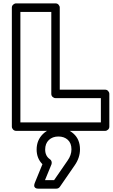

<svg xmlns="http://www.w3.org/2000/svg" viewBox="-20 -746 664 1131"><path d="M49.8 0V-701.2Q49.8 -711.9 57.9 -719Q65.9 -726.1 75.2 -726.1H307.1Q317.9 -726.1 325 -718.3Q332 -710.4 332 -701.2V-217.8H599.1Q609.9 -217.8 616.9 -210Q624 -202.1 624 -192.9V0Q624 10.7 616.2 17.8Q608.4 24.9 599.1 24.9H75.2Q64.5 24.9 57.1 17.1Q49.8 9.3 49.8 0ZM100.1 -24.9H574.2V-168H307.1Q297.9 -168 290 -175Q282.2 -182.1 282.2 -192.9V-675.8H100.1ZM185.1 331.1 230 221.2Q195.8 187 195.8 134.8Q195.8 80.1 232.4 43.9Q269 7.8 324.2 7.8Q376 7.8 413.6 41.7Q451.2 75.7 451.2 133.8Q451.2 183.1 419.9 228L333 354Q325.2 365.2 312 365.2H208Q207 365.2 205.8 365.2Q204.6 365.2 200.9 365Q197.3 364.7 194.1 363.8Q190.9 362.8 187.7 360.4Q184.6 357.9 182.9 354.5Q181.2 351.1 181.6 345Q182.1 338.9 185.1 331.1ZM245.1 314.9H298.8L377.9 200.2Q400.9 168 400.9 133.8Q400.9 97.2 379.4 77.6Q357.9 58.1 324.2 58.1Q289.1 58.1 267.6 78.9Q246.1 99.6 246.1 134.8Q246.1 172.9 273.9 191.9Q281.2 196.3 283.7 205.1Q286.1 213.9 283.2 222.2Z"/></svg>

Font: Trueno Black Outline
Style: Regular
Weight: 900
Width: 6
Designer: Julieta Ulanovsky
Foundry: Julieta Ulanovsky
Version: Version 3.001b | FøM Fix